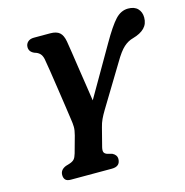

<svg xmlns="http://www.w3.org/2000/svg" viewBox="-106 -817 882 916"><g transform="rotate(-15 335.0 -359.0)"><path d="M377 -37.5Q376.5 0 335 0H132.5Q113.5 0 105.8 -8.5Q98 -17 98 -32Q98 -58 126.5 -69.5L147.5 -76Q162 -81 169.2 -89Q176.5 -97 182 -116L205 -199Q211.5 -223.5 211.2 -240Q211 -256.5 207 -281Q204 -303.5 197.8 -345.5Q191.5 -387.5 184.5 -435.5Q177.5 -483.5 171 -525.2Q164.5 -567 160.5 -588.5Q156.5 -606.5 147 -616Q137.5 -625.5 122.5 -629.5Q96 -640 96 -664Q96 -679.5 107 -689.8Q118 -700 137 -700H217.5Q248.5 -700 264 -686.5Q279.5 -673 285 -641Q288.5 -621 293.8 -585.5Q299 -550 305.5 -507Q312 -464 318.8 -419.8Q325.5 -375.5 331 -338.5L473 -584Q515.5 -658 543.5 -688Q571.5 -718 606.5 -718Q638 -718 654.2 -701Q670.5 -684 670.5 -657Q670.5 -625.5 651 -605.8Q631.5 -586 594 -575.5Q568.5 -569 546.8 -549.5Q525 -530 498 -483.5L374.5 -280Q361.5 -258.5 353.2 -240.8Q345 -223 340 -202.5L316.5 -111Q312.5 -94 316.2 -86.2Q320 -78.5 331 -74.5L355.5 -68Q377 -57 377 -37.5Z"/></g></svg>

Font: Fraunces 144pt SuperSoft SemiBold
Style: Italic
Weight: 600
Italic angle: -16°
Version: Version 1.000;[b76b70a41]